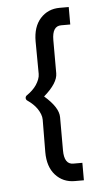

<svg xmlns="http://www.w3.org/2000/svg" viewBox="-48 -657 368 690"><g transform="rotate(-5 135.5 -312.5)"><path d="M110.4 -312.5Q161.1 -268.6 161.1 -233.4V-113.8Q161.1 -63 193.8 -63H226.6V0H193.8Q151.4 0 124 -30.3Q97.2 -60.1 97.2 -112.8L98.1 -230Q98.1 -239.7 94.2 -249.8Q90.3 -259.8 84 -269.3Q77.6 -278.8 68.8 -287.1Q60.1 -295.4 50.8 -301.8Q43.9 -305.7 43.9 -312.5Q43.9 -319.3 50.8 -323.2Q60.1 -329.6 68.8 -337.9Q77.6 -346.2 84 -355.7Q90.3 -365.2 94.2 -375.2Q98.1 -385.3 98.1 -395L97.2 -512.2Q97.2 -564.9 124 -594.7Q151.4 -625 193.8 -625H226.6V-562H193.8Q161.1 -562 161.1 -511.2V-391.6Q161.1 -356.4 110.4 -312.5Z"/></g></svg>

Font: Dima Nastaligh Tahriri
Style: regular
Weight: 400
Designer: R.Balvardi
Foundry: Dima Software Group
Version: Version 1.00;November 13, 2018;FontCreator 11.5.0.2427 64-bi